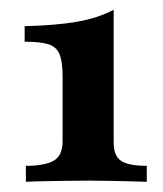

<svg xmlns="http://www.w3.org/2000/svg" viewBox="-20 -719 330 388"><path d="M32.3 -351.6V-383.9Q71 -383.9 88.7 -394.4Q106.5 -404.8 106.5 -433.1V-563.7Q106.5 -595.2 100 -610.1Q93.5 -625 77 -629.8Q60.5 -634.7 29.8 -634.7V-666.1Q93.5 -667.7 135.5 -675Q177.4 -682.3 209.7 -699.2V-430.6Q209.7 -404 224.6 -394Q239.5 -383.9 276.6 -383.9V-351.6Q257.3 -352.4 236.3 -352.8Q215.3 -353.2 195.6 -353.6Q175.8 -354 160.5 -354Q140.3 -354 115.7 -353.6Q91.1 -353.2 69 -352.8Q46.8 -352.4 32.3 -351.6Z"/></svg>

Font: Playfair 9pt
Style: Bold
Weight: 700
Designer: Claus Eggers Sørensen
Foundry: Claus Eggers Sørensen
Version: Version 2.203